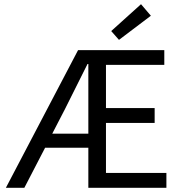

<svg xmlns="http://www.w3.org/2000/svg" viewBox="-20 -895 862 915"><path d="M290 -376 229 -258H401V-590H397Q344 -483 290 -376ZM8 0 352 -656H763V-586H485V-380H717V-309H485V-71H773V0H401V-191H195L96 0ZM547 -705 510 -747 652 -875 699 -820Z"/></svg>

Font: Giro Regular
Style: Regular
Weight: 400
Designer: Paul D. Hunt
Foundry: Adobe Systems Incorporated
Version: Version 1.000;PS 1.0;hotconv 1.0.88;makeotf.lib2.5.647800